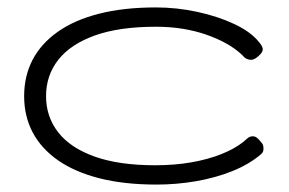

<svg xmlns="http://www.w3.org/2000/svg" viewBox="-20 -486 779 517"><path d="M402 11Q314 11 247.5 -6Q181 -23 136 -54.5Q91 -86 68 -129.5Q45 -173 45 -227Q45 -281 67.5 -324.5Q90 -368 135 -400Q180 -432 246.5 -449Q313 -466 400 -466Q456 -466 511.5 -454Q567 -442 611.5 -421Q656 -400 678 -372Q687 -361 687.5 -354.5Q688 -348 682 -341Q676 -334 669 -329.5Q662 -325 656 -325Q642 -325 632 -338Q614 -355 590 -368.5Q566 -382 536 -392.5Q506 -403 472 -408.5Q438 -414 400 -414Q301 -414 235.5 -390.5Q170 -367 137 -325Q104 -283 104 -227Q104 -172 136.5 -130Q169 -88 234.5 -64.5Q300 -41 398 -41Q451 -41 496 -49Q541 -57 576 -71Q611 -85 634 -103Q642 -110 647.5 -114.5Q653 -119 661 -119Q667 -119 672.5 -114.5Q678 -110 684 -102Q688 -98 689 -92Q690 -86 689 -80.5Q688 -75 682 -70Q650 -43 605 -25Q560 -7 507.5 2Q455 11 402 11Z"/></svg>

Font: Fredoka Expanded Light
Style: Regular
Weight: 300
Width: 7
Designer: Ben Nathan
Foundry: Milena B. Brandão, Ben Nathan
Version: Version 2.001